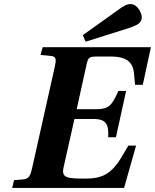

<svg xmlns="http://www.w3.org/2000/svg" viewBox="-20 -924 762 944"><path d="M387 -751 401 -719 604 -783C657 -800 677 -811 677 -840C677 -860 655 -904 623 -904C605 -904 590 -897 559 -874ZM40 0H590L649 -208H611L579 -154C528 -67 480 -46 401 -46C310 -46 280 -48 293 -103L346 -339H440C504 -339 515 -311 512 -249H550L600 -477H562C530 -404 514 -387 451 -387H357L407 -613C414 -642 421 -646 456 -646H525C613 -646 635 -609 639 -562L644 -507H682L722 -692H190L179 -654L230 -649C258 -647 257 -630 249 -594L138 -98C130 -62 123 -44 94 -42L49 -38Z"/></svg>

Font: Heuristica
Style: Bold Italic
Weight: 700
Italic angle: -13°
Version: Version 1.0.1